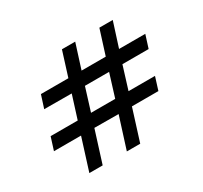

<svg xmlns="http://www.w3.org/2000/svg" viewBox="-123 -743 964 911"><g transform="rotate(-30 359.5 -287.0)"><path d="M126.2 0 181 -173.8H32.6L54.7 -243.6H203.1L242.7 -369L92.2 -369.6L114.6 -439.5H265L307.2 -573.7H379.9L337.3 -439.5H469.8L512.3 -573.7H585.6L542.7 -439.5H686.4L664 -369H520.4L481.5 -243.6H626.5L604.4 -173.1H459.4L404.9 0H331.6L386.5 -173.1L254 -173.8L199.2 0ZM276 -243.6H408.5L447.4 -369H315Z"/></g></svg>

Font: Alumni Sans Thin
Style: Italic
Weight: 100
Italic angle: -8°
Designer: Robert E. Leuschke
Foundry: Robert E. Leuschke
Version: Version 1.016